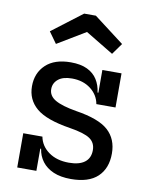

<svg xmlns="http://www.w3.org/2000/svg" viewBox="-88 -853 730 928"><g transform="rotate(10 276.5 -389.0)"><path d="M324 10Q273.5 10 238.2 -5.2Q203 -20.5 182.8 -47.2Q162.5 -74 157.5 -109H135L153.5 -168Q162 -123 201.5 -94.5Q241 -66 301 -66Q351.5 -66 378.2 -86.2Q405 -106.5 405 -145.5Q405 -182 377.2 -201.2Q349.5 -220.5 277.5 -232Q159.5 -250.5 110.5 -292Q61.5 -333.5 61.5 -399.5Q61.5 -464.5 104.5 -505Q147.5 -545.5 227 -545.5Q276 -545.5 308 -530Q340 -514.5 357.2 -487.2Q374.5 -460 379 -424H401.5L383 -368Q375 -412.5 337.8 -441Q300.5 -469.5 246 -469.5Q202 -469.5 178.8 -450.5Q155.5 -431.5 155.5 -402Q155.5 -368.5 188.8 -349.2Q222 -330 293 -318Q406 -300.5 452.2 -258.5Q498.5 -216.5 498.5 -145.5Q498.5 -72.5 454.8 -31.2Q411 10 324 10ZM59.5 0V-168H153.5V0ZM383 -368V-535.5H477V-368ZM306.5 -788.5 455 -675.5 415.5 -620.5 278 -703.5 140 -620.5 100.5 -675.5 249 -788.5Z"/></g></svg>

Font: Hepta Slab ExtraLight Medium
Style: Regular
Weight: 500
Version: Version 1.100